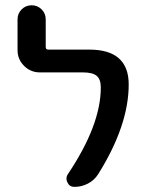

<svg xmlns="http://www.w3.org/2000/svg" viewBox="-20 -734 549 732"><path d="M320.3 -544.9Q470.7 -544.9 470.7 -412.1Q470.7 -255.9 354.5 -70.3Q339.8 -46.9 315.4 -34.2Q291 -21.5 263.7 -21.5Q245.1 -21.5 237.3 -38.1Q233.4 -44.9 233.4 -52.7Q233.4 -61.5 238.3 -69.3Q364.3 -256.8 364.3 -400.4Q364.3 -431.6 348.6 -444.8Q333 -458 295.9 -458H131.8Q96.7 -458 71.8 -482.9Q46.9 -507.8 46.9 -543V-660.2Q46.9 -682.6 62.5 -698.2Q78.1 -713.9 100.6 -713.9Q123 -713.9 138.7 -698.2Q154.3 -682.6 154.3 -660.2V-554.7Q154.3 -544.9 164.1 -544.9Z"/></svg>

Font: Gen Jyuu GothicX Medium
Style: Regular
Weight: 500
Designer: Ryoko NISHIZUKA (kana &amp; ideographs); Paul D. Hunt (Latin, Greek &amp; Cyrillic); Wenlong ZHANG (bopomofo); Sandoll C
Version: Version 1.058.20140828